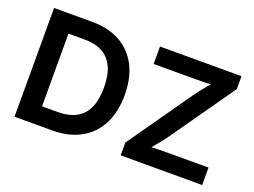

<svg xmlns="http://www.w3.org/2000/svg" viewBox="-109 -968 1597 1207"><g transform="rotate(20 690.0 -364.0)"><path d="M320.3 0H134.3V-120.6H313.5Q386.7 -120.6 436.3 -147Q485.8 -173.3 510.5 -227.5Q535.2 -281.7 535.2 -364.3Q535.2 -446.8 510.3 -500.5Q485.4 -554.2 436.8 -580.6Q388.2 -606.9 315.9 -606.9H130.9V-727.5H324.2Q433.1 -727.5 511.5 -684.1Q589.8 -640.6 631.8 -559.1Q673.8 -477.5 673.8 -364.3Q673.8 -251 631.8 -169.2Q589.8 -87.4 510.5 -43.7Q431.2 0 320.3 0ZM209.5 -727.5V0H69.3V-727.5ZM779.3 0V-85.4L1079.6 -513.2Q1106 -550.3 1137.5 -587.6Q1168.9 -625 1200.7 -662.1L1211.9 -616.7Q1163.6 -612.3 1115 -611.6Q1066.4 -610.8 1018.6 -610.8H777.8V-727.5H1323.2V-641.6L1028.3 -221.2Q1000.5 -182.1 967.8 -143.1Q935.1 -104 901.9 -65.4L890.6 -110.8Q940.9 -115.2 991 -116Q1041 -116.7 1090.8 -116.7H1324.7V0Z"/></g></svg>

Font: Inter Cardless
Style: Bold
Weight: 700
Designer: Rasmus Andersson
Foundry: rsms
Version: Version 4.001;git-9221beed3